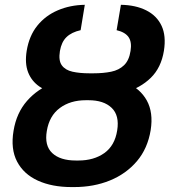

<svg xmlns="http://www.w3.org/2000/svg" viewBox="-20 -757 695 787"><path d="M348.1 -443.8H359.4Q439.5 -443.8 497.1 -418.9Q554.7 -394 581.8 -345Q608.9 -295.9 597.7 -224.1Q585.4 -148.4 541.3 -96.4Q497.1 -44.4 430.7 -17.3Q364.3 9.8 283.7 9.8H272.9Q193.4 9.8 135.3 -16.6Q77.1 -43 50 -94.7Q22.9 -146.5 35.6 -221.2Q47.4 -293.9 90.8 -343.5Q134.3 -393.1 200.7 -418.5Q267.1 -443.8 348.1 -443.8ZM342.8 -346.2H332Q268.1 -346.2 225.1 -314.2Q182.1 -282.2 171.9 -220.2Q161.6 -160.2 194.1 -129.6Q226.6 -99.1 290.5 -99.1H301.8Q364.7 -99.1 407.7 -129.6Q450.7 -160.2 460.4 -222.7Q470.2 -283.7 437.7 -314.9Q405.3 -346.2 342.8 -346.2ZM346.7 -456.5H362.8Q403.8 -456.5 435.8 -463.1Q467.8 -469.7 488.5 -489.7Q509.3 -509.8 515.1 -548.3Q521 -584.5 507.1 -604.7Q493.2 -625 458 -633.3L475.6 -737.3Q536.1 -736.3 579.3 -714.6Q622.6 -692.9 642.1 -651.6Q661.6 -610.4 651.9 -548.8Q640.6 -479.5 598.1 -438Q555.7 -396.5 490.5 -377.7Q425.3 -358.9 346.7 -358.9H330.1Q271 -358.9 222.9 -369.1Q174.8 -379.4 142.1 -401.9Q109.4 -424.3 95.2 -460.7Q81.1 -497.1 89.4 -548.8Q99.6 -610.4 132.8 -651.6Q166 -692.9 216.6 -714.6Q267.1 -736.3 327.6 -737.3L310.5 -633.3Q273.4 -625 252.7 -605Q231.9 -585 225.6 -547.9Q219.2 -508.8 233.4 -489.3Q247.6 -469.7 277.1 -463.1Q306.6 -456.5 346.7 -456.5Z"/></svg>

Font: Inter 18pt SemiBold
Style: Italic
Weight: 600
Italic angle: -9.3988°
Designer: Rasmus Andersson
Foundry: rsms
Version: Version 4.001;git-66647c0bb